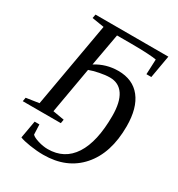

<svg xmlns="http://www.w3.org/2000/svg" viewBox="-211 -786 1048 1129"><g transform="rotate(30 313.0 -221.0)"><path d="M183.1 -615.7 101.1 -628.9 106 -654.8H600.6L573.7 -501H540.5L544.9 -603Q530.3 -606.4 483.2 -609.1Q436 -611.8 375 -611.8H276.9L237.3 -392.1Q307.1 -435.5 388.7 -435.5Q487.3 -435.5 540.3 -368.4Q593.3 -301.3 593.3 -176.8Q593.3 5.4 501.7 109.1Q410.2 212.9 251.5 212.9Q209 212.9 160.9 205.6Q112.8 198.2 89.8 188.5L110.8 69.3H143.1L146 137.2Q157.7 149.9 192.1 160.4Q226.6 170.9 257.3 170.9Q370.6 170.9 430.2 78.9Q489.7 -13.2 489.7 -188Q489.7 -281.2 457.8 -329.1Q425.8 -377 365.2 -377Q335 -377 296.1 -369.1Q257.3 -361.3 230.5 -351.1L175.8 -39.1L252.9 -25.9L248.5 0H-9.8L-5.4 -25.9L81.5 -39.1Z"/></g></svg>

Font: Tinos
Style: Italic
Weight: 400
Italic angle: -16.333°
Designer: Steve Matteson
Foundry: Monotype Imaging Inc.
Version: Version 1.32